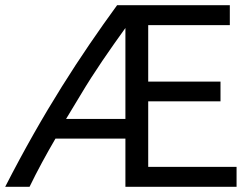

<svg xmlns="http://www.w3.org/2000/svg" viewBox="-21 -717 967 741"><path d="M463 -258H234L289 -349C343 -440 402 -524 463 -609ZM892 4V-73H551V-326H830V-402H551V-620H866V-697H431C289 -502 148 -287 -1 4H93C123 -58 158 -122 193 -182H463V4Z"/></svg>

Font: Repo
Style: Regular
Weight: 400
Designer: Stefan Peev
Foundry: Context Ltd
Version: Version 0.000